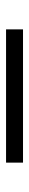

<svg xmlns="http://www.w3.org/2000/svg" viewBox="249 -211 96 634"><g transform="rotate(90 297.0 106.0)"><path d="M77 78H517V134H77Z"/></g></svg>

Font: Bellota
Style: Regular
Weight: 400
Designer: Kemie Guaida
Foundry: Kemie Guaida
Version: Version 4.001